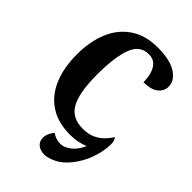

<svg xmlns="http://www.w3.org/2000/svg" viewBox="-268 -835 1144 1144"><g transform="rotate(45 304.0 -263.0)"><path d="M334 202Q297 202 276.5 184Q256 166 256 137Q256 117 263.5 100.5Q271 84 285 66Q315 89 356 89Q385 89 418.5 64.5Q452 40 476 -13Q454 -3 423.5 3.5Q393 10 359 10Q255 10 186 -36Q117 -82 82.5 -164.5Q48 -247 48 -358Q48 -468 83 -551Q118 -634 188 -681Q258 -728 360 -728Q465 -728 518 -693Q571 -658 571 -609Q571 -571 540 -546Q509 -521 446 -521Q446 -555 437.5 -587.5Q429 -620 408 -641Q387 -662 351 -662Q276 -662 247 -582.5Q218 -503 218 -358Q218 -207 256 -138Q294 -69 386 -69Q432 -69 464.5 -84Q497 -99 519.5 -122Q542 -145 557 -169Q564 -162 567.5 -149.5Q571 -137 571 -126Q571 -67 549 -3Q527 61 484 115Q445 163 403 182.5Q361 202 334 202Z"/></g></svg>

Font: Noto Serif Georgian Condensed ExtraBold
Style: Regular
Weight: 800
Width: 3
Designer: Monotype Design Team, Akaki Razmadze
Foundry: Google LLC
Version: Version 2.003; ttfautohint (v1.8.4.7-5d5b)